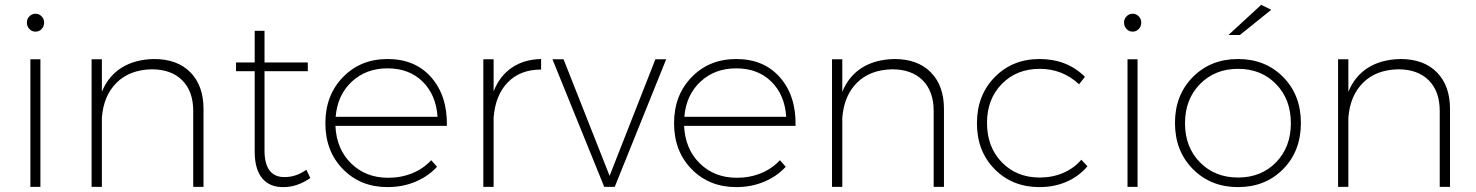

<svg xmlns="http://www.w3.org/2000/svg" viewBox="-20 -763 6028 784"><path d="M160.2 -670.9Q160.2 -655.3 149.9 -644.5Q139.6 -633.8 125 -633.8Q110.4 -633.8 100.1 -644.5Q89.8 -655.3 89.8 -670.9Q89.8 -686 100.3 -696.5Q110.8 -707 125 -707Q139.2 -707 149.7 -696.5Q160.2 -686 160.2 -670.9ZM145 0H104V-521H145Z M608.9 -522Q704.1 -522 757.6 -467.5Q811 -413.1 811 -317.9V0H769V-310.1Q769 -390.1 724.1 -435.1Q679.2 -480 599.1 -480Q509.3 -478 456.1 -425.3Q402.8 -372.6 396 -282.2V0H354V-521H396V-388.2Q422.4 -452.6 476.6 -486.6Q530.8 -520.5 608.9 -522Z M1231 -69.8 1247.1 -36.1Q1193.4 1 1138.2 1Q1081.5 2 1050.8 -34.9Q1020 -71.8 1020 -144V-472.2H943.8V-507.8H1020V-637.2H1060.1V-507.8H1236.8V-472.2H1060.1V-148.9Q1060.1 -93.8 1081.1 -66.4Q1102.1 -39.1 1143.1 -40Q1189 -40 1231 -69.8Z M1562.5 -522Q1675.8 -522 1741.5 -446.5Q1807.1 -371.1 1804.7 -249H1349.6Q1354 -154.3 1413.8 -95.7Q1473.6 -37.1 1564.9 -37.1Q1618.2 -37.1 1663.6 -55.7Q1709 -74.2 1740.7 -108.9L1764.6 -82Q1728 -42.5 1676 -20.8Q1624 1 1562.5 1Q1452.1 1 1380.4 -72.3Q1308.6 -145.5 1308.6 -259.8Q1308.6 -374 1380.4 -448Q1452.1 -522 1562.5 -522ZM1350.6 -286.1H1766.6Q1760.7 -375.5 1705.8 -429.7Q1650.9 -483.9 1562.5 -483.9Q1474.6 -483.9 1416.3 -429.4Q1357.9 -375 1350.6 -286.1Z M1995.6 -521V-390.1Q2020.5 -453.1 2070.1 -486.8Q2119.6 -520.5 2189.5 -522V-479Q2104 -479 2053.2 -426.5Q2002.4 -374 1995.6 -282.2V0H1953.6V-521Z M2490.2 0H2447.3L2235.8 -521H2281.2L2469.2 -44.9L2656.2 -521H2700.2Z M2986.3 -522Q3099.6 -522 3165.3 -446.5Q3231 -371.1 3228.5 -249H2773.4Q2777.8 -154.3 2837.6 -95.7Q2897.5 -37.1 2988.8 -37.1Q3042 -37.1 3087.4 -55.7Q3132.8 -74.2 3164.6 -108.9L3188.5 -82Q3151.9 -42.5 3099.9 -20.8Q3047.9 1 2986.3 1Q2876 1 2804.2 -72.3Q2732.4 -145.5 2732.4 -259.8Q2732.4 -374 2804.2 -448Q2876 -522 2986.3 -522ZM2774.4 -286.1H3190.4Q3184.6 -375.5 3129.6 -429.7Q3074.7 -483.9 2986.3 -483.9Q2898.4 -483.9 2840.1 -429.4Q2781.7 -375 2774.4 -286.1Z M3632.3 -522Q3727.5 -522 3781 -467.5Q3834.5 -413.1 3834.5 -317.9V0H3792.5V-310.1Q3792.5 -390.1 3747.6 -435.1Q3702.6 -480 3622.6 -480Q3532.7 -478 3479.5 -425.3Q3426.3 -372.6 3419.4 -282.2V0H3377.4V-521H3419.4V-388.2Q3445.8 -452.6 3500 -486.6Q3554.2 -520.5 3632.3 -522Z M4224.6 -522Q4337.4 -522 4410.2 -449.2L4386.2 -418.9Q4318.4 -481.9 4225.6 -481.9Q4131.3 -481.9 4070.8 -420.2Q4010.3 -358.4 4010.3 -261.2Q4010.3 -162.6 4070.8 -100.3Q4131.3 -38.1 4225.6 -38.1Q4277.8 -38.1 4321.5 -56.9Q4365.2 -75.7 4395.5 -110.8L4420.4 -84Q4385.7 -43 4335.4 -21Q4285.2 1 4224.6 1Q4113.8 1 4041.5 -72.3Q3969.2 -145.5 3969.2 -259.8Q3969.2 -374 4041.7 -448Q4114.3 -522 4224.6 -522Z M4640.1 -670.9Q4640.1 -655.3 4629.9 -644.5Q4619.6 -633.8 4605 -633.8Q4590.3 -633.8 4580.1 -644.5Q4569.8 -655.3 4569.8 -670.9Q4569.8 -686 4580.3 -696.5Q4590.8 -707 4605 -707Q4619.1 -707 4629.6 -696.5Q4640.1 -686 4640.1 -670.9ZM4625 0H4584V-521H4625Z M5170.9 -723.1 5043 -620.1H4996.1L5129.9 -743.2ZM5035.2 -522Q5147 -522 5219.5 -448.5Q5292 -375 5292 -261.2Q5292 -146 5219.5 -72.5Q5147 1 5035.2 1Q4923.8 1 4850.8 -72.8Q4777.8 -146.5 4777.8 -261.2Q4777.8 -375 4850.8 -448.5Q4923.8 -522 5035.2 -522ZM5035.2 -481.9Q4940.9 -481.9 4879.9 -419.7Q4818.8 -357.4 4818.8 -259.8Q4818.8 -162.1 4879.9 -100.1Q4940.9 -38.1 5035.2 -38.1Q5129.9 -38.1 5190.4 -100.1Q5251 -162.1 5251 -259.8Q5251 -357.9 5190.4 -419.9Q5129.9 -481.9 5035.2 -481.9Z M5698.7 -522Q5793.9 -522 5847.4 -467.5Q5900.9 -413.1 5900.9 -317.9V0H5858.9V-310.1Q5858.9 -390.1 5814 -435.1Q5769 -480 5689 -480Q5599.1 -478 5545.9 -425.3Q5492.7 -372.6 5485.8 -282.2V0H5443.8V-521H5485.8V-388.2Q5512.2 -452.6 5566.4 -486.6Q5620.6 -520.5 5698.7 -522Z"/></svg>

Font: Montserrat Ultra Light
Style: Regular
Weight: 200
Designer: Julieta Ulanovsky
Foundry: Julieta Ulanovsky
Version: Version 3.001;PS 003.001;hotconv 1.0.70;makeotf.lib2.5.58329